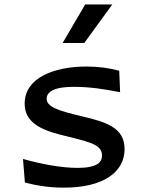

<svg xmlns="http://www.w3.org/2000/svg" viewBox="-20 -830 660 860"><path d="M367.5 -532C220 -532 90.5 -480.5 90.5 -366C90.5 -287.5 152.5 -251.5 251 -226.5C367.5 -196.5 437 -187 437 -134C437 -117.5 430.5 -105 419.5 -97C401 -84.5 371.5 -78 328.5 -78C250.5 -78 159.5 -96.5 83 -118L91.5 -12.5C137 -0.5 195 10.5 266 10.5C444.5 10.5 538 -60 538 -162C538 -258 457 -283 347.5 -309C238 -334.5 189 -352 189 -388C189 -401 194.5 -411.5 206.5 -420C225 -433.5 258.5 -441 312 -441C380.5 -441 444 -431.5 518 -417L514 -513C470.5 -525 423 -532 367.5 -532ZM260.5 -637.5 361.5 -810H483L357.5 -637.5Z"/></svg>

Font: Monaspace Argon Medium
Style: Regular
Weight: 500
Designer: Riley Cran & the Lettermatic Team
Foundry: Lettermatic
Version: Version 1.000 (Monaspace Argon)